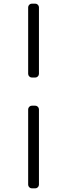

<svg xmlns="http://www.w3.org/2000/svg" viewBox="-20 -780 367 1050"><path d="M173 -760Q181 -760 187 -754Q193 -748 193 -740V-376Q193 -368 187 -362Q181 -356 173 -356H154Q146 -356 140 -362Q134 -368 134 -376V-740Q134 -748 140 -754Q146 -760 154 -760ZM173 -202Q181 -202 187 -196Q193 -190 193 -182V230Q193 238 187 244Q181 250 173 250H154Q146 250 140 244Q134 238 134 230V-182Q134 -190 140 -196Q146 -202 154 -202Z"/></svg>

Font: Solway Light
Style: Regular
Weight: 300
Designer: Mariya V. Pigoulevskaya
Foundry: The Northern Block Ltd.
Version: Version 1.000;hotconv 1.0.109;makeotfexe 2.5.65596